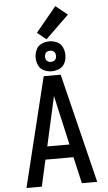

<svg xmlns="http://www.w3.org/2000/svg" viewBox="-73 -1239 721 1284"><g transform="rotate(-5 288.0 -597.5)"><path d="M51 0H154L194 -178H382L423 0H526L345 -735H231ZM214 -265 264 -490Q270 -517 276 -543.5Q282 -570 288 -597Q294 -570 300 -543.5Q306 -517 312 -490L363 -265ZM288 -763Q315 -763 340 -774.5Q365 -786 376.5 -811Q388 -836 388 -863Q388 -890 376.5 -915.5Q365 -941 340 -952.5Q315 -964 288 -964Q261 -964 236 -952.5Q211 -941 199.5 -915.5Q188 -890 188 -863Q188 -836 199.5 -811Q211 -786 236 -774.5Q261 -763 288 -763ZM288 -826Q278 -826 268.5 -830.5Q259 -835 255 -844Q251 -853 251 -863Q251 -873 255 -882.5Q259 -892 268.5 -896.5Q278 -901 288 -901Q298 -901 307.5 -896.5Q317 -892 321 -882.5Q325 -873 325 -863Q325 -853 321 -844Q317 -835 307.5 -830.5Q298 -826 288 -826ZM271 -979 428 -1131 349 -1195 211 -1028Z"/></g></svg>

Font: Iosevka Sparkle Medium
Style: Regular
Weight: 500
Designer: Belleve Invis
Foundry: Belleve Invis
Version: Version 4.5.0; ttfautohint (v1.8.3)